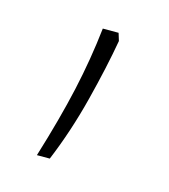

<svg xmlns="http://www.w3.org/2000/svg" viewBox="-51 -144 279 317"><g transform="rotate(15 88.0 14.0)"><path d="M120 -88Q112 -42 97 17Q82 76 60 129H38Q59 61 71 7Q83 -47 89 -101H116Z"/></g></svg>

Font: Noto Sans Thai ExtCond Thin
Style: Regular
Weight: 100
Width: 2
Designer: Monotype Design Team
Foundry: Monotype Imaging Inc.
Version: Version 2.002; ttfautohint (v1.8.4.7-5d5b)